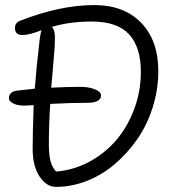

<svg xmlns="http://www.w3.org/2000/svg" viewBox="-20 -729 682 758"><path d="M201.2 8.8Q163.1 8.8 136 -32.7Q108.9 -74.2 108.9 -141.1Q108.9 -199.7 112.8 -314Q84.5 -312 78.1 -312Q48.8 -312 32 -320.8Q15.1 -329.6 15.1 -341.8Q15.1 -352.1 22.5 -360.6Q29.8 -369.1 46.9 -371.1Q57.6 -372.6 81.5 -375Q105.5 -377.4 117.2 -378.9Q123 -455.1 137.2 -578.1Q140.6 -600.6 144 -609.9Q96.7 -590.8 68.8 -590.8Q39.1 -590.8 39.1 -618.2Q39.1 -639.2 59.1 -647Q217.8 -709 352.1 -709Q469.2 -709 537.1 -639.2Q605 -569.3 605 -448.2Q605 -375.5 583 -305.7Q561 -235.8 522.2 -179.9Q483.4 -124 433.1 -81.1Q382.8 -38.1 322.5 -14.6Q262.2 8.8 201.2 8.8ZM172.9 -160.2Q172.9 -119.6 179 -94.7Q185.1 -69.8 201.2 -51.8Q271 -57.1 333.3 -90.8Q395.5 -124.5 439.9 -177Q484.4 -229.5 510.3 -299.6Q536.1 -369.6 536.1 -445.8Q536.1 -542.5 489.7 -593.3Q443.4 -644 341.8 -644Q256.3 -644 185.1 -623Q196.8 -609.9 196.8 -583Q196.8 -557.6 194.8 -529.8Q192.9 -502 188.5 -453.9Q184.1 -405.8 182.1 -382.8Q247.1 -386.2 294.9 -386.2Q323.7 -386.2 343.8 -380.1Q363.8 -374 371.3 -366.7Q378.9 -359.4 378.9 -352.1Q378.9 -338.4 365.5 -330.8Q352.1 -323.2 328.1 -323.2Q259.8 -323.2 178.2 -318.8Q172.9 -234.9 172.9 -160.2Z"/></svg>

Font: Shantell Sans Normal
Style: Regular
Weight: 300
Designer: Stephen Nixon, Anya Danilova, Shantell Martin
Foundry: Arrow Type
Version: Version 1.006;[559af2be0]